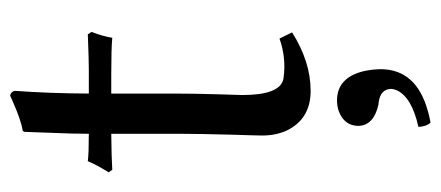

<svg xmlns="http://www.w3.org/2000/svg" viewBox="-266 -359 872 380"><g transform="rotate(-90 170.0 -169.0)"><path d="M161.1 62Q205.6 62 218.8 113.3Q222.7 129.9 223.1 147.9Q223.1 218.8 140.6 241.7Q128.9 245.1 117.2 247.1Q109.4 238.3 108.9 223.1Q168 210 181.6 179.7Q183.6 174.3 184.1 169.9Q184.1 148.4 158.2 144.5Q155.3 144 152.8 144Q112.3 134.8 110.8 105Q110.8 75.7 141.6 64.9Q151.4 62 161.1 62ZM95.2 -429.2Q95.2 -460.9 97.2 -506.3Q98.6 -540 99.1 -557.1L101.1 -560.1Q121.6 -563 161.1 -580.6Q167 -583 170.9 -585Q179.2 -583 180.2 -575.2Q175.3 -509.3 174.8 -429.2H222.2Q241.7 -429.2 292 -431.2L296.9 -423.8Q288.6 -403.3 285.2 -382.8Q264.2 -384.8 212.9 -384.8H174.8V-258.8Q174.8 -223.6 173.3 -170.4Q172.4 -138.2 171.9 -126Q171.9 -51.8 202.6 -44.4Q204.6 -43.9 205.1 -43.9Q244.6 -38.1 283.7 -51.8L295.9 -26.9Q237.8 9.8 180.2 9.8Q124.5 9.8 101.6 -37.6Q91.8 -59.1 91.8 -85.9Q91.8 -98.1 93.3 -141.1Q95.2 -213.4 95.2 -248V-384.8Q48.3 -384.3 23.9 -382.8L19 -390.1Q33.2 -412.6 41 -431.2Q56.2 -429.2 95.2 -429.2Z"/></g></svg>

Font: Linux Biolinum O
Style: Regular
Weight: 400
Designer: Philipp H. Poll
Foundry: Philipp H. Poll
Version: Version 1.0.4